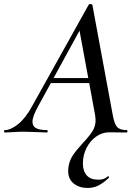

<svg xmlns="http://www.w3.org/2000/svg" viewBox="-58 -657 681 952"><path d="M280 190Q280 180 281 174Q286 139 303 113.5Q320 88 353 52Q385 18 400.5 -6.5Q416 -31 416 -62Q416 -68 414 -84L333 -523L379 -583L131 -130Q103 -80 103 -53Q103 -31 121 -21.5Q139 -12 175 -12Q179 -12 178.5 -6Q178 0 174 0Q161 0 125 -2Q81 -4 58 -4Q37 -4 9 -2Q-19 0 -34 0Q-38 0 -38 -6Q-38 -12 -34 -12Q-5 -12 32 -41.5Q69 -71 102 -132L382 -634Q384 -637 390 -637Q393 -637 396 -636Q399 -635 400 -633L501 -87Q509 -42 523 -27Q537 -12 570 -12Q574 -12 574 -6Q574 0 570 0L484 -1Q449 -1 419 20Q389 41 371 76.5Q353 112 353 153Q353 191 372 212.5Q391 234 429 234Q446 234 456.5 230Q467 226 477 217H478Q481 217 482.5 220Q484 223 481 225Q454 251 429.5 263Q405 275 377 275Q335 275 307.5 253Q280 231 280 190ZM194 -270H411L413 -245H179Z"/></svg>

Font: Cormorant Infant SemiBold
Style: Italic
Weight: 600
Italic angle: -10°
Designer: Christian Thalmann (Catharsis Fonts)
Foundry: Catharsis Fonts
Version: Version 4.000